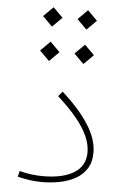

<svg xmlns="http://www.w3.org/2000/svg" viewBox="-58 -897 607 944"><g transform="rotate(5 245.0 -425.5)"><path d="M120.1 -638.7 168 -590.8 215.8 -638.7 168 -686.5ZM290 -638.7 337.9 -590.8 385.7 -638.7 337.9 -686.5ZM290 -808.6 337.9 -760.7 385.7 -808.6 337.9 -856.4ZM120.1 -808.6 168 -760.7 215.8 -808.6 168 -856.4ZM425.3 -161.6Q425.3 -226.6 380.1 -297.6Q335 -368.7 248.5 -446.8L228 -422.9Q285.2 -371.1 322.5 -325.7Q359.9 -280.3 377.9 -239.5Q396 -198.7 396 -160.2Q396 -92.3 340.3 -58.3Q284.7 -24.4 188 -24.4Q160.2 -24.4 131.8 -27.8Q103.5 -31.2 71.8 -39.6L64.9 -11.2Q96.7 -2.9 126.7 1Q156.7 4.9 186.5 4.9Q229 4.9 271.2 -3.2Q313.5 -11.2 348.4 -30Q383.3 -48.8 404.3 -81.1Q425.3 -113.3 425.3 -161.6Z"/></g></svg>

Font: Estedad-FD VF
Style: Regular
Weight: 100
Designer: Amin Abedi
Version: Version 7.3